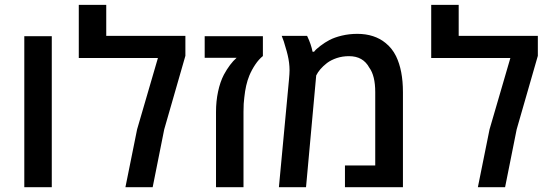

<svg xmlns="http://www.w3.org/2000/svg" viewBox="-20 -782 2305 802"><path d="M81.5 -630.9H196.3V0H81.5Z M552.7 -241.7 639.6 -539.6H309.1V-761.7H423.8V-632.3H754.4V-548.8L666 -241.7L617.7 0H503.9Z M915 -469.7Q939.9 -515.6 968.3 -540.5H835V-630.9H1078.1V-547.9Q1061 -534.2 1046.4 -512.5Q1031.7 -490.7 1021.5 -466.3Q1005.9 -428.2 1000.5 -375Q997.1 -351.6 997.1 -314.5V0H882.3V-314.5Q882.3 -359.4 890.9 -399.4Q899.4 -439.5 915 -469.7Z M1189.5 -488.3Q1189.5 -519 1181.6 -552.2Q1180.2 -560.1 1168.9 -597.2L1165.5 -608.9L1156.7 -632.3H1262.7Q1279.8 -596.7 1285.6 -565.9H1292Q1298.8 -575.7 1318.1 -590.3Q1337.4 -605 1356 -614.7Q1377.4 -626 1408.2 -633.3Q1439 -640.6 1472.7 -640.6Q1508.3 -640.6 1538.1 -630.9Q1567.9 -621.1 1589.8 -603Q1617.7 -581.1 1634.3 -547.4Q1663.1 -488.3 1663.1 -397V0H1420.9V-90.8H1547.4V-397Q1547.4 -465.8 1522.5 -499.5Q1496.6 -547.4 1438 -547.4Q1410.6 -547.4 1387 -539.6Q1363.3 -531.7 1346.2 -519Q1314 -494.1 1300.8 -466.8L1258.3 0H1145L1187 -448.2Q1189.5 -475.1 1189.5 -488.3Z M2024.9 -241.7 2111.8 -539.6H1781.2V-761.7H1896V-632.3H2226.6V-548.8L2138.2 -241.7L2089.8 0H1976.1Z"/></svg>

Font: Viking Open Sans Light
Style: Bold
Weight: 600
Foundry: Ascender Corporation
Version: Version 2.001